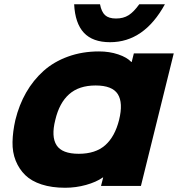

<svg xmlns="http://www.w3.org/2000/svg" viewBox="-20 -884 847 914"><path d="M546.9 -313Q566.9 -394.5 540.8 -435.8Q514.6 -477.1 435.1 -477.1Q356 -477.1 309.1 -435.5Q262.2 -394 243.2 -313Q223.1 -233.4 249.3 -192.6Q275.4 -151.9 355 -151.9Q434.6 -151.9 480.7 -192.6Q526.9 -233.4 546.9 -313ZM807.1 -629.9 650.9 1H460.9L471.2 -39.1H469.2Q438 -17.1 389.6 -3.7Q341.3 9.8 290 9.8Q226.6 9.8 178.2 -5.9Q129.9 -21.5 100.3 -50.3Q70.8 -79.1 54.7 -119.1Q38.6 -159.2 39.6 -208Q40.5 -256.8 53.2 -313Q70.8 -384.8 104.5 -443.6Q138.2 -502.4 187.3 -546.4Q236.3 -590.3 304 -614.7Q371.6 -639.2 451.2 -639.2Q501 -639.2 543 -625Q585 -610.8 605 -588.9H606.9L617.2 -629.9ZM643.1 -863.8H765.1Q666 -683.1 503.9 -683.1Q421.4 -683.1 379.4 -728Q337.4 -772.9 333 -863.8H456.1Q462.9 -827.6 480.2 -811.8Q497.6 -795.9 532.2 -795.9Q567.4 -795.9 592 -811.5Q616.7 -827.1 643.1 -863.8Z"/></svg>

Font: Sinkin Sans 800 Black Italic
Style: Regular
Weight: 900
Italic angle: -112°
Designer: Keith Bates
Foundry: K-Type
Version: Sinkin Sans (version 1.0)  by Keith Bates   •   © 2014   www